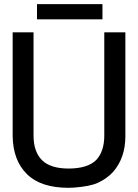

<svg xmlns="http://www.w3.org/2000/svg" viewBox="-20 -895 665 925"><path d="M482.4 -739.3H584V-239.3Q584 -133.8 524.4 -66.4Q495.1 -34.2 450.2 -13.7Q413.1 2.9 336.9 8.8L310.5 9.8Q175.8 9.8 109.4 -56.6Q43 -122.1 41 -238.3V-739.3H141.6V-242.2Q141.6 -165 181.6 -124Q222.7 -83 310.5 -83Q401.4 -83 443.4 -124Q482.4 -166 482.4 -241.2ZM158.2 -801.8V-875H473.6V-801.8Z"/></svg>

Font: RobotoJAA
Style: Medium
Weight: 500
Version: Version 2.05; 2016-11-05